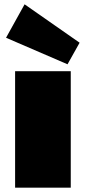

<svg xmlns="http://www.w3.org/2000/svg" viewBox="-20 -870 398 890"><path d="M308 -540V0H50V-540ZM349 -672 293 -572 8 -695 94 -850Z"/></svg>

Font: Pathway Extreme 28pt Black
Style: Regular
Weight: 900
Designer: Eduardo Rodriguez Tunni
Foundry: Eduardo Rodriguez Tunni
Version: Version 1.001;gftools[0.9.26]